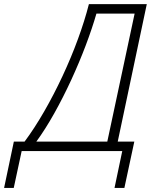

<svg xmlns="http://www.w3.org/2000/svg" viewBox="-99 -734 741 933"><path d="M-79.1 179.2 -31.7 -45.9H20.5Q68.4 -110.4 115.5 -192.1Q162.6 -273.9 204.6 -363.8Q246.6 -453.6 279.5 -543.5Q312.5 -633.3 333 -713.9H614.3L473.1 -45.9H553.7L505.4 179.2H457.5L495.1 0H6.3L-32.2 179.2ZM77.6 -45.9H422.4L555.2 -668H369.6Q349.1 -596.7 317.6 -513.4Q286.1 -430.2 247.1 -345.5Q208 -260.7 164.6 -183.1Q121.1 -105.5 77.6 -45.9Z"/></svg>

Font: Open Sans Light
Style: Italic
Weight: 300
Italic angle: -12°
Designer: Monotype Design Team
Foundry: Monotype Imaging Inc.
Version: Version 3.003; ttfautohint (v1.8.4)